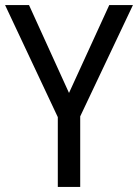

<svg xmlns="http://www.w3.org/2000/svg" viewBox="-20 -734 542 754"><path d="M251 -369 94 -714H0L207 -274V0H295V-277L502 -714H409Z"/></svg>

Font: Noto Sans Arabic SemCond
Style: Regular
Weight: 400
Width: 4
Designer: Monotype Design Team, Nadine Chahine, Nizar Qandah and Khaled Hosny
Foundry: Monotype Imaging Inc.
Version: Version 2.012